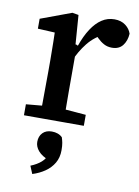

<svg xmlns="http://www.w3.org/2000/svg" viewBox="-86 -562 637 878"><g transform="rotate(10 232.5 -123.0)"><path d="M42 0V-51L152 -61H196L320 -51V0ZM115 0Q116 -30 116 -67Q116 -104 116.5 -143Q117 -182 117 -215V-268Q117 -294 116.5 -315Q116 -336 116 -356Q116 -376 115 -397L36 -401V-447L179 -500L208 -495L218 -360L225 -359V-215Q225 -182 225 -143Q225 -104 225.5 -67Q226 -30 226 0ZM214 -280 205 -357H230Q246 -403 267.5 -436Q289 -469 315.5 -486.5Q342 -504 374 -504Q405 -504 425.5 -488.5Q446 -473 453 -451Q451 -418 434 -396Q417 -374 384 -374Q363 -374 346.5 -383Q330 -392 316 -406L293 -429L345 -430Q297 -408 265.5 -368.5Q234 -329 214 -280ZM239 128Q239 162 224 187.5Q209 213 183.5 230.5Q158 248 126 258L111 222Q141 210 159.5 193.5Q178 177 185 155L194 185Q156 170 139.5 150.5Q123 131 123 109Q123 83 138.5 67Q154 51 181 51Q196 51 208.5 55.5Q221 60 230 69Q234 81 236.5 94Q239 107 239 128Z"/></g></svg>

Font: Source Serif 4 Medium
Style: Regular
Weight: 500
Designer: Frank Grießhammer
Foundry: Adobe Systems Incorporated
Version: Version 4.004;hotconv 1.0.116;makeotfexe 2.5.65601